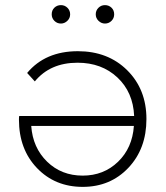

<svg xmlns="http://www.w3.org/2000/svg" viewBox="-20 -726 649 750"><path d="M218 -634Q203 -634 192.5 -644.5Q182 -655 182 -670Q182 -686 192.5 -696Q203 -706 218 -706Q233 -706 243.5 -695.5Q254 -685 254 -670Q254 -655 243 -644.5Q232 -634 218 -634ZM390 -634Q376 -634 365 -644.5Q354 -655 354 -670Q354 -685 364.5 -695.5Q375 -706 390 -706Q405 -706 415.5 -696Q426 -686 426 -670Q426 -655 415.5 -644.5Q405 -634 390 -634ZM284 -526Q402 -526 477 -451.5Q552 -377 552 -261Q552 -145 481.5 -70.5Q411 4 303 4Q195 4 124.5 -69.5Q54 -143 54 -259Q54 -268 55 -273H504Q500 -366 438.5 -423.5Q377 -481 283 -481Q176 -481 116 -408L86 -441Q157 -526 284 -526ZM303 -40Q385 -40 441 -94Q497 -148 503 -234H102Q108 -149 164 -94.5Q220 -40 303 -40Z"/></svg>

Font: mBank Light
Style: Regular
Weight: 300
Designer: Julieta Ulanovsky
Foundry: Julieta Ulanovsky
Version: Version 7.200;PS 007.200;hotconv 1.0.88;makeotf.lib2.5.64775